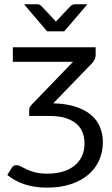

<svg xmlns="http://www.w3.org/2000/svg" viewBox="-20 -695 514 884"><path d="M13.7 0ZM114.3 -188.5Q114.3 -196.3 117.4 -201.9Q120.6 -207.5 125.5 -212.9L316.4 -410.6H39.1V-477.5H420.4V-441.4Q420.4 -430.2 415.5 -421.1Q410.6 -412.1 403.8 -403.8L225.1 -219.2Q283.7 -217.8 326.7 -204.1Q369.6 -190.4 397.9 -167Q426.3 -143.6 439.9 -111.1Q453.6 -78.6 453.6 -40Q453.6 3.9 436.8 42.2Q419.9 80.6 387.2 108.6Q354.5 136.7 306.6 152.8Q258.8 168.9 197.3 168.9Q165.5 168.9 138.9 164.6Q112.3 160.2 89.8 152.6Q67.4 145 48.6 134.3Q29.8 123.5 13.7 110.8L33.7 78.1Q41 65.4 55.7 65.4Q65.4 65.4 76.2 71.5Q86.9 77.6 102.8 85Q118.7 92.3 141.6 98.4Q164.6 104.5 198.2 104.5Q236.8 104.5 268.6 95.2Q300.3 85.9 322.5 68.1Q344.7 50.3 356.9 24.7Q369.1 -1 369.1 -34.2Q369.1 -62.5 359.9 -85.9Q350.6 -109.4 330.8 -126Q311 -142.6 280.8 -151.9Q250.5 -161.1 208.5 -161.1H114.3ZM90.8 -675.3H150.4Q162.6 -675.3 169.4 -668.5L229.5 -604.5Q233.4 -600.1 237.3 -595.2L245.6 -604.5L305.7 -668Q308.6 -670.9 314 -673.1Q319.3 -675.3 324.7 -675.3H382.3L275.9 -550.8H196.8Z"/></svg>

Font: Carlito
Style: Regular
Weight: 400
Designer: Lukasz Dziedzic
Foundry: tyPoland Lukasz Dziedzic
Version: Version 1.104